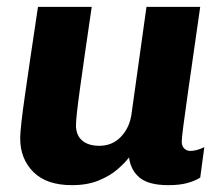

<svg xmlns="http://www.w3.org/2000/svg" viewBox="-20 -531 640 561"><path d="M190 10Q116 10 77.5 -28.5Q39 -67 39 -127Q39 -141 42.5 -173Q46 -205 53 -253.5Q60 -302 69.5 -367Q79 -432 91 -511H248Q237 -436 228.5 -377Q220 -318 214 -274.5Q208 -231 205 -204Q202 -177 202 -165Q202 -136 220 -120.5Q238 -105 270 -105Q308 -105 333 -131Q358 -157 364 -196L408 -511H565Q555 -442 545.5 -375Q536 -308 528 -252.5Q520 -197 515.5 -161.5Q511 -126 511 -118Q511 -104 518.5 -97Q526 -90 536 -90Q554 -90 577 -101L565 -12Q549 -2 526.5 4Q504 10 472 10Q415 10 388.5 -11.5Q362 -33 357 -71Q345 -55 323 -36Q301 -17 268 -3.5Q235 10 190 10Z"/></svg>

Font: Chivo Mono
Style: Bold Italic
Weight: 700
Italic angle: -8.05°
Monospace: yes
Version: Version 1.008